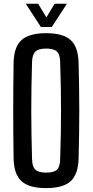

<svg xmlns="http://www.w3.org/2000/svg" viewBox="-20 -982 487 1010"><path d="M223 7.5Q133 7.5 93 -29Q53 -65.5 51.5 -149.5Q50.5 -220.5 50 -282Q49.5 -343.5 49.5 -401.8Q49.5 -460 50 -520.8Q50.5 -581.5 51.5 -650.5Q53 -735 93 -771.2Q133 -807.5 223 -807.5Q312 -807.5 351.8 -771.2Q391.5 -735 393.5 -650.5Q395.5 -581.5 396.2 -520.8Q397 -460 397 -401.5Q397 -343 396.2 -281.8Q395.5 -220.5 393.5 -149.5Q391.5 -65.5 351.8 -29Q312 7.5 223 7.5ZM223 -74Q263.5 -74 279.8 -89.5Q296 -105 296.5 -145.5Q299 -217 300 -279Q301 -341 301 -399.8Q301 -458.5 300 -520.8Q299 -583 296.5 -654.5Q296 -694.5 279.8 -710.5Q263.5 -726.5 223 -726.5Q182.5 -726.5 166 -710.5Q149.5 -694.5 148.5 -654.5Q146.5 -584.5 145.5 -523Q144.5 -461.5 144.5 -402.5Q144.5 -343.5 145.5 -281Q146.5 -218.5 148.5 -145.5Q149.5 -105 166 -89.5Q182.5 -74 223 -74ZM195 -840 115.5 -962.5H180.5L224 -890.5L267.5 -962.5H332L252.5 -840Z"/></svg>

Font: Big Shoulders Text Thin SemiBold
Style: Regular
Weight: 600
Version: Version 2.002